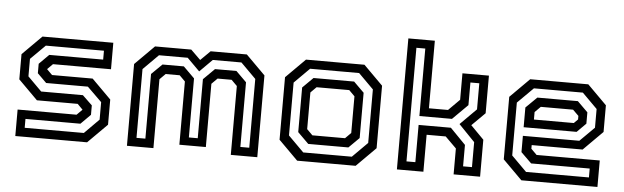

<svg xmlns="http://www.w3.org/2000/svg" viewBox="-46 -861 3324 1022"><g transform="rotate(5 1616.0 -350.0)"><path d="M60 0V-141.5H375L405.5 -172V-169.5L376 -199.5H158L55 -302.5V-437L158 -540H536.5V-398.5H226.5L196 -368V-371L226.5 -340.5H443.5L546.5 -237.5V-103L443.5 0ZM106 -48H422L499.5 -126V-219.5L422 -295.5H199L150.5 -343.5V-394L202.5 -446H490.5V-493.5H180L102 -416V-322.5L176.5 -248H399.5L451.5 -198V-147.5L399.5 -95.5H106Z M656.5 0V-437L759.5 -540H953L1005 -489L1056.5 -540H1250L1353 -437V0H1211.5V-368L1181 -398.5H1106L1075.5 -368V-30H934V-368L903.5 -398.5H828.5L798 -368V0ZM703.5 -46.5H751V-392L807.5 -447.5H921.5L981 -388.5V-73H1028.5V-388.5L1088 -447.5H1202.5L1258.5 -392V-46.5H1306V-414L1225 -495H1072L1005 -428L938 -495H784.5L703.5 -414Z M1566 0 1463 -103V-437L1566 -540H1878.5L1981.5 -437V-103L1878.5 0ZM1594.5 -46.5H1854L1934.5 -127V-413L1854 -493.5H1592L1511 -412.5V-130ZM1617 -94 1558.5 -152V-390.5L1614.5 -446H1831.5L1887 -391V-149L1831.5 -94ZM1635 -141.5H1809.5L1840 -172V-368L1809.5 -398.5H1635L1604.5 -368V-172Z M2099 0V-700H2240.5V-339H2342.5L2402 -398.5V-540H2543.5V-339L2473 -269L2543.5 -197.5V0H2402V-138.5L2342.5 -197.5H2240.5V0ZM2146 -47H2193.5V-246H2366L2448.5 -161.5V-47H2496V-180.5L2410 -269.5L2496 -355.5V-495H2448.5V-374L2367.5 -293.5H2193.5V-654H2146Z M3074.5 -540 3177.5 -437V-294.5L3074.5 -191.5H2802.5V-172L2833 -141.5H3170.5V0H2764L2661 -103V-437L2764 -540ZM3027 -446 3082.5 -391V-330.5L3034.5 -282.5H2751.5V-388L2810.5 -446ZM3049.5 -493.5H2788L2704 -410V-127.5L2785 -46.5H3121V-94H2808L2751.5 -149.5V-236.5H3053L3130 -313V-413ZM3005.5 -398.5H2833L2802.5 -368V-328H3015.5L3036.5 -349V-368Z"/></g></svg>

Font: Tourney Medium
Style: Regular
Weight: 500
Designer: Tyler Finck
Foundry: Etcetera Type Co
Version: Version 1.015